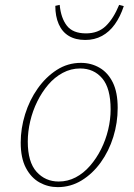

<svg xmlns="http://www.w3.org/2000/svg" viewBox="-20 -756 550 788"><path d="M217 12Q177 12 142.5 -7Q108 -26 86.5 -66.5Q65 -107 65 -171Q65 -229 83 -287Q101 -345 134.5 -392.5Q168 -440 213 -469Q258 -498 312 -498Q354 -498 388.5 -478Q423 -458 443 -417.5Q463 -377 463 -313Q463 -252 445 -194Q427 -136 393.5 -89.5Q360 -43 315 -15.5Q270 12 217 12ZM221 -11Q258 -11 290.5 -28Q323 -45 349.5 -75.5Q376 -106 395 -144Q414 -182 424 -224Q434 -266 434 -307Q434 -394 399.5 -434.5Q365 -475 309 -475Q271 -475 237.5 -457Q204 -439 178 -408.5Q152 -378 133 -339.5Q114 -301 104 -258.5Q94 -216 94 -175Q94 -91 130 -51Q166 -11 221 -11ZM330 -592Q290 -592 262.5 -608.5Q235 -625 221 -657Q207 -689 207 -732L225 -736Q230 -682 254.5 -650.5Q279 -619 333 -619Q383 -619 414.5 -649.5Q446 -680 469 -736L488 -731Q474 -688 451.5 -656.5Q429 -625 398.5 -608.5Q368 -592 330 -592Z"/></svg>

Font: Source Serif 4 ExtraLight
Style: Italic
Weight: 250
Italic angle: -12°
Designer: Frank Grießhammer
Foundry: Adobe Systems Incorporated
Version: Version 4.004;hotconv 1.0.116;makeotfexe 2.5.65601